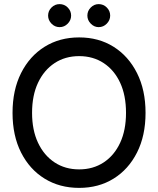

<svg xmlns="http://www.w3.org/2000/svg" viewBox="-20 -899 770 934"><path d="M365 15Q270 15 197 -30Q124 -75 82.5 -157Q41 -239 41 -350Q41 -461 82.5 -543.5Q124 -626 197 -671.5Q270 -717 365 -717Q460 -717 532.5 -671.5Q605 -626 646.5 -543.5Q688 -461 688 -350Q688 -239 646.5 -157Q605 -75 532.5 -30Q460 15 365 15ZM365 -75Q433 -75 484.5 -109Q536 -143 564.5 -204.5Q593 -266 593 -350Q593 -435 564.5 -496.5Q536 -558 484.5 -592Q433 -626 365 -626Q297 -626 245.5 -592Q194 -558 165 -496.5Q136 -435 136 -350Q136 -266 165 -204.5Q194 -143 245.5 -109Q297 -75 365 -75ZM270 -767Q247 -767 230.5 -784Q214 -801 214 -823Q214 -846 230.5 -862.5Q247 -879 270 -879Q293 -879 309.5 -862.5Q326 -846 326 -823Q326 -801 309.5 -784Q293 -767 270 -767ZM460 -767Q438 -767 421.5 -784Q405 -801 405 -823Q405 -846 421.5 -862.5Q438 -879 460 -879Q483 -879 499.5 -862.5Q516 -846 516 -823Q516 -801 499.5 -784Q483 -767 460 -767Z"/></svg>

Font: Zen Maru Gothic Medium
Style: Regular
Weight: 500
Designer: Yoshimichi Ohira
Foundry: Positype
Version: Version 1.001